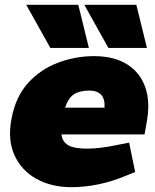

<svg xmlns="http://www.w3.org/2000/svg" viewBox="-20 -768 645 797"><path d="M277 9Q193 9 130.5 -26Q68 -61 39.5 -125Q11 -189 28 -276Q45 -367 97 -424Q149 -481 221.5 -508Q294 -535 370 -535Q453 -535 507.5 -501Q562 -467 583.5 -404.5Q605 -342 588 -255L580 -210H235Q238 -188 250.5 -175Q263 -162 286 -156.5Q309 -151 342 -151Q367 -151 396.5 -154.5Q426 -158 460 -165L516 -176L541 -54L504 -39Q444 -14 387 -2.5Q330 9 277 9ZM250 -321H414Q416 -358 399.5 -375Q383 -392 351 -392Q311 -392 287.5 -377Q264 -362 250 -321ZM189 -569 89 -748H305L349 -569ZM430 -569 330 -748H546L590 -569Z"/></svg>

Font: REM Black
Style: Italic
Weight: 900
Italic angle: -11°
Designer: Octavio Pardo
Foundry: Ashler Design
Version: Version 1.005;gftools[0.9.28]